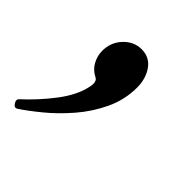

<svg xmlns="http://www.w3.org/2000/svg" viewBox="-136 -202 443 443"><g transform="rotate(45 86.0 19.5)"><path d="M-22 169Q-29 173 -34.5 164.5Q-40 156 -35 151Q-2 121 25.5 85Q53 49 60 16Q65 -5 54 -10Q38 -18 30 -33Q22 -48 22 -64Q22 -92 40.5 -111.5Q59 -131 84 -131Q110 -131 124.5 -110.5Q139 -90 139 -61Q139 -21 122 15Q105 51 79 81Q53 111 25.5 133.5Q-2 156 -22 169Z"/></g></svg>

Font: Junicode Two Beta Condensed
Style: Italic
Weight: 400
Width: 3
Italic angle: -9°
Version: Version 1.053; ttfautohint (v1.8.4)